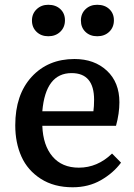

<svg xmlns="http://www.w3.org/2000/svg" viewBox="-20 -770 562 804"><path d="M182.1 -618.2Q152.3 -618.2 133.1 -636.7Q113.8 -655.3 113.8 -684.1Q113.8 -712.4 133.3 -731.2Q152.8 -750 182.1 -750Q213.4 -750 232.7 -731.9Q252 -713.9 252 -685.1Q252 -655.8 232.4 -637Q212.9 -618.2 182.1 -618.2ZM387.2 -618.2Q356.9 -618.2 337.9 -636.5Q318.8 -654.8 318.8 -684.1Q318.8 -712.9 338.1 -731.4Q357.4 -750 387.2 -750Q418.5 -750 437.7 -731.9Q457 -713.9 457 -685.1Q457 -655.8 437.5 -637Q418 -618.2 387.2 -618.2ZM284.2 14.2Q206.1 14.2 150.9 -21.2Q95.7 -56.6 69.8 -114.3Q43.9 -171.9 43.9 -245.1Q43.9 -373.5 112.5 -448.2Q181.2 -522.9 292 -522.9Q375 -522.9 427.5 -474.1Q480 -425.3 480 -341.8Q480 -294.9 465.8 -243.2H157.2Q160.2 -161.1 200 -114.5Q239.7 -67.9 310.1 -67.9Q388.2 -67.9 449.2 -127L486.8 -88.9Q454.1 -44.9 402.3 -15.4Q350.6 14.2 284.2 14.2ZM157.2 -304.2H371.1Q374 -324.2 374 -352.1Q374 -463.9 279.8 -463.9Q170.9 -463.9 157.2 -304.2Z"/></svg>

Font: Literata Book Medium
Style: Regular
Weight: 500
Designer: Latin by Veronika Burian and Jose Scaglione. Greek by Irene Vlachou. Cyrillic by Vera Evstafieva
Foundry: TypeTogether
Version: Version 2.003;PS 002.003;hotconv 1.0.88;makeotf.lib2.5.64775